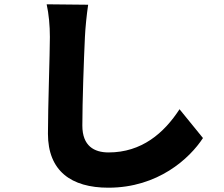

<svg xmlns="http://www.w3.org/2000/svg" viewBox="-20 -809 1040 893"><path d="M197 -789C207 -744 212 -690 212 -637C212 -562 203 -312 203 -187C203 -14 311 64 484 64C715 64 862 -72 924 -167L815 -301C743 -190 639 -100 485 -100C418 -100 363 -130 363 -225C363 -334 370 -533 375 -637C377 -680 383 -740 390 -787L197 -789Z"/></svg>

Font: Noto Sans T Chinese Black
Style: Bold
Weight: 900
Designer: Ryoko NISHIZUKA (kana & ideographs); Paul D. Hunt (Latin, Greek & Cyrillic); Wenlong ZHANG (bopomofo); Sandoll Communica
Foundry: Adobe Systems Incorporated
Version: Version 1.000;PS 1;hotconv 1.0.78;makeotf.lib2.5.61930